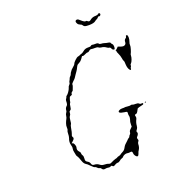

<svg xmlns="http://www.w3.org/2000/svg" viewBox="-139 -867 889 985"><g transform="rotate(-20 305.5 -374.5)"><path d="M575 -242Q578 -245 580 -245Q582 -243 577 -239Q575 -238 574 -238Q574 -240 575 -242ZM600 -594Q601 -598 602 -598Q603 -598 607 -596.5Q611 -595 611 -583Q611 -571 607 -561Q603 -551 604 -544Q605 -537 600 -521Q595 -505 592.5 -501.5Q590 -498 590 -490.5Q590 -483 585.5 -470.5Q581 -458 576 -453.5Q571 -449 572 -445Q573 -441 569.5 -436.5Q566 -432 567 -429.5Q568 -427 565.5 -424Q563 -421 559 -426Q550 -437 549 -458Q549 -475 546 -479Q543 -483 542 -493Q540 -508 531 -527Q528 -532 528 -536Q528 -540 526.5 -541.5Q525 -543 525 -544Q525 -545 527 -545Q530 -545 536 -552L542 -558L548 -556Q567 -548 575 -551Q586 -555 586 -567Q586 -579 594 -584Q598 -586 598 -588Q598 -590 600 -594ZM502 -594Q515 -592 515 -587Q515 -585 520 -580Q525 -575 525 -566Q525 -557 523.5 -553Q522 -549 516.5 -551Q511 -553 509 -558Q506 -568 498 -568Q495 -568 489 -572Q476 -582 461 -583Q452 -584 447.5 -588Q443 -592 430 -591.5Q417 -591 411 -592.5Q405 -594 400 -590Q392 -582 386 -583Q383 -584 372 -578.5Q361 -573 357 -574Q354 -576 352.5 -574Q351 -572 344 -562Q337 -552 327 -547Q319 -543 316.5 -540.5Q314 -538 310 -530Q305 -519 300 -512Q295 -505 288.5 -495.5Q282 -486 280 -482.5Q278 -479 267 -469Q256 -459 257 -454.5Q258 -450 253 -438.5Q248 -427 248 -425.5Q248 -424 242.5 -420.5Q237 -417 237 -411Q237 -407 236 -406Q235 -405 230 -403.5Q225 -402 223.5 -400.5Q222 -399 221 -395Q219 -388 217.5 -384Q216 -380 216 -376Q216 -372 213 -369Q210 -366 208.5 -352Q207 -338 203 -335.5Q199 -333 197 -331Q195 -329 195 -321.5Q195 -314 190 -308Q185 -302 184 -285.5Q183 -269 180 -265.5Q177 -262 175 -251Q170 -222 167 -216Q162 -207 167 -200Q171 -195 165 -187Q158 -180 154 -176Q150 -174 150.5 -173Q151 -172 157 -170Q160 -170 164 -160.5Q168 -151 166 -143Q162 -130 172 -120Q178 -115 178 -108Q178 -101 182 -95.5Q186 -90 185 -79Q184 -68 186 -64Q188 -60 195 -56Q205 -51 208 -39Q211 -30 222 -30Q237 -30 250 -19Q258 -13 267 -13Q284 -13 296 -8Q301 -6 306 -9Q326 -19 335 -21Q342 -22 345 -24.5Q348 -27 355.5 -28.5Q363 -30 367 -33.5Q371 -37 381 -42Q391 -47 396.5 -57.5Q402 -68 407 -73Q419 -85 422 -87Q431 -97 435.5 -99Q440 -101 440 -104Q440 -107 445.5 -112Q451 -117 451 -124Q451 -131 460 -139L469 -148V-158Q469 -168 470 -173Q478 -197 475 -204Q473 -211 474 -218Q475 -225 472.5 -227Q470 -229 459 -230Q438 -233 434 -238Q429 -244 439 -249Q446 -253 456.5 -252.5Q467 -252 468.5 -253Q470 -254 484 -252.5Q498 -251 502 -253Q506 -255 511 -252.5Q516 -250 528 -250.5Q540 -251 545 -246Q550 -241 556 -242Q564 -244 565 -239Q566 -236 561 -234L557 -233Q534 -228 530 -225Q528 -223 525 -216Q518 -201 511 -201Q502 -201 506 -190Q508 -183 505 -177Q496 -160 495 -143Q494 -132 490 -127Q481 -117 485 -111Q488 -108 485.5 -101.5Q483 -95 478 -90Q472 -85 477 -74Q479 -69 474.5 -64Q470 -59 470 -52Q470 -34 461 -21Q457 -16 455 -8Q448 16 434 -3Q429 -10 429 -16.5Q429 -23 426.5 -26Q424 -29 417 -27.5Q410 -26 404 -27Q400 -28 394.5 -27.5Q389 -27 383 -24Q377 -21 375 -18Q371 -13 365.5 -12Q360 -11 352.5 -4.5Q345 2 339 1.5Q333 1 324 6Q311 15 307 8Q303 3 296 8Q292 10 286 9Q276 7 268 9Q256 12 250 2Q248 -3 241.5 -4Q235 -5 230 -11Q225 -17 220.5 -17Q216 -17 202 -31.5Q188 -46 183 -48Q173 -54 168 -68Q160 -93 153 -102Q150 -107 150 -110Q150 -113 147 -125Q144 -137 146 -145.5Q148 -154 144 -166Q139 -183 147 -203Q150 -212 150 -225Q150 -238 153 -242Q156 -246 155 -256.5Q154 -267 158.5 -279.5Q163 -292 167 -298.5Q171 -305 172 -314.5Q173 -324 177.5 -329.5Q182 -335 182 -341Q182 -353 192 -362Q198 -366 198 -386Q198 -393 201.5 -397Q205 -401 206 -405.5Q207 -410 211 -412Q216 -415 223.5 -426Q231 -437 233 -444Q235 -453 240.5 -458Q246 -463 246 -468Q246 -473 249 -477.5Q252 -482 254 -488Q256 -494 261 -498.5Q266 -503 267.5 -508.5Q269 -514 274.5 -520.5Q280 -527 280 -528Q280 -529 290.5 -537.5Q301 -546 302.5 -551.5Q304 -557 315.5 -568Q327 -579 333.5 -580Q340 -581 345.5 -584Q351 -587 355 -587.5Q359 -588 369 -596Q381 -607 400 -606Q410 -605 414 -609Q418 -613 423 -611.5Q428 -610 440 -610.5Q452 -611 455.5 -606Q459 -601 467.5 -601Q476 -601 485 -598Q494 -595 502 -594ZM385 -757Q387 -760 393 -760Q399 -760 408 -751Q426 -734 434 -737Q437 -738 441 -734Q449 -726 459 -735Q470 -744 484 -745Q501 -745 506 -751Q508 -753 511 -752Q514 -751 515 -747Q516 -743 512 -739Q508 -735 504.5 -737Q501 -739 497.5 -734Q494 -729 488 -726.5Q482 -724 479 -721Q469 -712 442 -712Q426 -712 420 -714Q414 -716 410 -723Q407 -728 402 -729Q390 -734 387 -740Q380 -752 385 -757Z"/></g></svg>

Font: TT2020 Style D
Style: Italic
Weight: 400
Italic angle: -15°
Version: Version 0.2.000